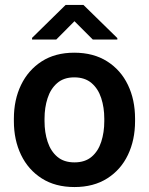

<svg xmlns="http://www.w3.org/2000/svg" viewBox="-20 -753 607 783"><path d="M36.6 -269Q36.6 -346.2 65.9 -406.7Q95.2 -467.3 150.1 -502.7Q205.1 -538.1 282.7 -538.1Q361.3 -538.1 417 -502.7Q472.7 -467.3 501.7 -406.7Q530.8 -346.2 530.8 -269V-258.8Q530.8 -182.1 501.7 -121.3Q472.7 -60.5 417.2 -25.4Q361.8 9.8 283.7 9.8Q205.6 9.8 150.4 -25.4Q95.2 -60.5 65.9 -121.3Q36.6 -182.1 36.6 -258.8ZM161.6 -258.8Q161.6 -212.9 174.3 -174.6Q187 -136.2 213.9 -113.5Q240.7 -90.8 283.7 -90.8Q326.7 -90.8 353.5 -113.5Q380.4 -136.2 392.8 -174.6Q405.3 -212.9 405.3 -258.8V-269Q405.3 -314.5 392.8 -352.8Q380.4 -391.1 353.3 -414.3Q326.2 -437.5 282.7 -437.5Q240.2 -437.5 213.4 -414.3Q186.5 -391.1 174.1 -352.8Q161.6 -314.5 161.6 -269ZM458.5 -597.7V-591.8H358.4L283.7 -666.5L209.5 -591.8H110.8V-598.6L247.6 -732.9H320.3Z"/></svg>

Font: Heebo SemiBold
Style: Regular
Weight: 600
Designer: Oded Ezer
Foundry: Ezer Type House
Version: Version 3.100